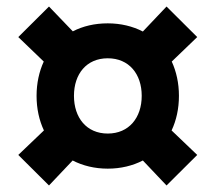

<svg xmlns="http://www.w3.org/2000/svg" viewBox="-20 -628 660 588"><path d="M310 -111.5C350 -111.5 386.5 -120.5 417.5 -136.5L490 -60L584 -153.5L505.5 -228.5C520 -259.5 528 -295 528 -334.5C528 -373.5 520 -409 506 -439.5L584 -514.5L490 -608L417.5 -531.5C386.5 -547.5 350 -556.5 310 -556.5C270 -556.5 234 -548 203 -532L130 -608L36 -514.5L114 -439.5C100 -409 92 -373.5 92 -334.5C92 -295 100 -259.5 114.5 -228.5L36 -153.5L130 -60L202.5 -136.5C233.5 -120.5 270 -111.5 310 -111.5ZM206.5 -334.5C206.5 -401.5 245 -449.5 310 -449.5C375 -449.5 414 -401.5 414 -334.5C414 -267.5 375 -219 310 -219C245 -219 206.5 -267.5 206.5 -334.5Z"/></svg>

Font: Monaspace Argon
Style: Bold
Weight: 700
Designer: Riley Cran & the Lettermatic Team
Foundry: Lettermatic
Version: Version 1.000 (Monaspace Argon)